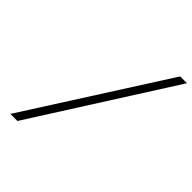

<svg xmlns="http://www.w3.org/2000/svg" viewBox="-225 -825 1057 1057"><g transform="rotate(45 304.0 -296.5)"><path d="M40 107 555 -700H608L95 107Z"/></g></svg>

Font: Lexend ExtLt
Style: Italic
Weight: 250
Italic angle: -8.13011°
Designer: Bonnie Shaver-Troup, Thomas Jockin
Foundry: Lexend
Version: Version 1.007